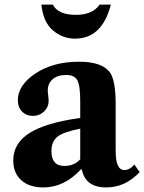

<svg xmlns="http://www.w3.org/2000/svg" viewBox="-20 -810 631 840"><path d="M170 10Q108 10 73 -21.5Q38 -53 38 -108Q38 -183 109 -228Q180 -273 331 -294V-367Q331 -435 318.5 -458.5Q306 -482 270 -482Q232 -482 210.5 -463.5Q189 -445 189 -414Q189 -406 191 -391.5Q193 -377 193 -370Q193 -342 173 -322.5Q153 -303 124 -303Q95 -303 76.5 -322Q58 -341 58 -371Q58 -438 137 -490Q214 -540 326 -540Q430 -540 463 -490Q486 -454 486 -356V-150Q486 -66 524 -66Q547 -66 568 -90L591 -57Q528 10 445 10Q353 10 338 -69H334Q261 10 170 10ZM262 -84Q304 -84 331 -113V-247Q258 -233 231.5 -212Q205 -191 205 -149Q205 -84 262 -84ZM161 -790H211Q234 -745 312 -745Q385 -745 416 -790H465Q427 -641 308 -641Q254 -641 211.5 -677Q169 -713 161 -790Z"/></svg>

Font: Libre Caslon Text
Style: Bold
Weight: 700
Designer: Pablo Impallari, Rodrigo Fuenzalida
Foundry: Pablo Impallari, Rodrigo Fuenzalida
Version: Version 1.002